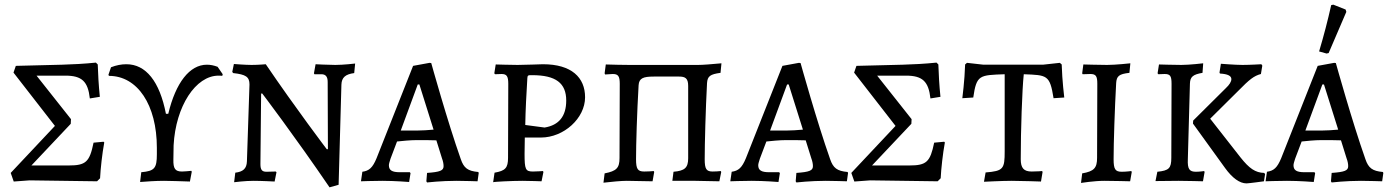

<svg xmlns="http://www.w3.org/2000/svg" viewBox="-20 -777 5968 825"><path d="M39 3 107 -2 397 2 410 -11C412 -52 419 -116 428 -165L425 -168L382 -164C365 -81 349 -66 275 -66H115L284 -245L285 -265L137 -452H261C332 -452 358 -427 366 -354L409 -361C404 -409 401 -464 400 -500L392 -508C345 -503 288 -500 247 -499L48 -494L38 -465L216 -236L26 -34Z M915 -490C899 -496 884 -499 869 -499C795 -499 735 -422 703 -288H693C666 -427 607 -501 523 -501C502 -501 480 -497 457 -488L446 -456L448 -451C571 -451 654 -326 654 -142V-114C654 -54 644 -42 587 -37L582 5C609 3 648 0 685 0C710 0 761 2 796 3L804 -39L802 -43C792 -42 773 -40 762 -40C733 -40 724 -52 725 -92L726 -153C735 -321 821 -452 919 -452C924 -452 930 -452 935 -451L937 -458Z M1389 -136H1384C1384 -136 1251 -311 1122 -501C1122 -501 1090 -498 1061 -498C1034 -498 985 -502 985 -502L978 -468L982 -463C1036 -457 1052 -447 1052 -414L1041 -84C1040 -52 1024 -39 991 -35L986 6C986 6 1033 0 1069 0C1104 0 1160 3 1160 3L1168 -37L1165 -40L1125 -39C1106 -39 1099 -47 1099 -72L1102 -375H1107C1107 -375 1244 -195 1396 28L1435 17L1447 -413C1448 -444 1464 -458 1502 -463L1506 -504C1506 -504 1456 -498 1421 -498C1391 -498 1336 -501 1336 -501L1329 -462L1331 -458H1361C1379 -458 1388 -448 1388 -425Z M1815 7C1815 7 1876 0 1941 0C1971 0 2032 2 2032 2L2037 -34L2035 -38C1990 -42 1973 -55 1960 -93C1903 -254 1833 -506 1833 -506L1826 -507L1755 -494L1598 -97C1581 -56 1566 -43 1537 -39L1531 2C1531 2 1582 0 1623 0C1677 0 1738 5 1738 5L1744 -33L1741 -37H1698C1665 -37 1651 -45 1651 -67C1651 -73 1654 -82 1658 -95L1686 -169C1705 -171 1742 -175 1772 -175C1794 -175 1835 -175 1855 -174L1879 -97C1884 -84 1886 -72 1886 -63C1886 -44 1871 -38 1815 -34L1812 2ZM1702 -216 1775 -414H1782L1843 -220C1824 -218 1791 -216 1770 -216Z M2099 6C2100 4 2181 0 2225 0C2253 0 2307 2 2307 2L2315 -38L2313 -42C2313 -42 2286 -40 2270 -40C2238 -40 2234 -49 2234 -116L2235 -186H2304C2403 -186 2494 -269 2494 -359C2494 -444 2436 -501 2313 -501C2313 -501 2228 -498 2204 -498C2172 -498 2115 -500 2110 -500L2104 -462L2107 -458C2107 -458 2124 -459 2135 -459C2157 -459 2164 -450 2164 -417L2163 -99C2163 -55 2151 -43 2105 -35ZM2320 -229 2237 -240C2238 -304 2242 -377 2246 -442C2247 -454 2249 -454 2267 -454C2368 -454 2413 -420 2413 -345C2413 -278 2382 -239 2320 -229Z M2573 8C2608 4 2649 0 2673 0C2700 0 2752 2 2784 2L2791 -38L2789 -42C2780 -41 2762 -40 2748 -40C2720 -40 2713 -51 2713 -93C2713 -157 2717 -292 2724 -411C2726 -441 2744 -448 2789 -448H2898C2924 -448 2937 -441 2937 -408V-97C2937 -56 2922 -43 2874 -39L2869 0H2968C2993 0 3042 2 3071 2L3079 -38L3077 -42C3069 -41 3054 -40 3042 -40C3015 -40 3008 -51 3008 -93C3008 -160 3012 -307 3018 -420C3020 -450 3032 -458 3076 -464L3080 -505C3038 -501 2999 -498 2980 -498H2685C2658 -498 2613 -499 2583 -500L2578 -462L2580 -457C2594 -458 2606 -459 2613 -459C2636 -459 2643 -450 2643 -417L2642 -98C2642 -55 2629 -42 2578 -32Z M3402 7C3402 7 3463 0 3528 0C3558 0 3619 2 3619 2L3624 -34L3622 -38C3577 -42 3560 -55 3547 -93C3490 -254 3420 -506 3420 -506L3413 -507L3342 -494L3185 -97C3168 -56 3153 -43 3124 -39L3118 2C3118 2 3169 0 3210 0C3264 0 3325 5 3325 5L3331 -33L3328 -37H3285C3252 -37 3238 -45 3238 -67C3238 -73 3241 -82 3245 -95L3273 -169C3292 -171 3329 -175 3359 -175C3381 -175 3422 -175 3442 -174L3466 -97C3471 -84 3473 -72 3473 -63C3473 -44 3458 -38 3402 -34L3399 2ZM3289 -216 3362 -414H3369L3430 -220C3411 -218 3378 -216 3357 -216Z M3651 3 3719 -2 4009 2 4022 -11C4024 -52 4031 -116 4040 -165L4037 -168L3994 -164C3977 -81 3961 -66 3887 -66H3727L3896 -245L3897 -265L3749 -452H3873C3944 -452 3970 -427 3978 -354L4021 -361C4016 -409 4013 -464 4012 -500L4004 -508C3957 -503 3900 -500 3859 -499L3660 -494L3650 -465L3828 -236L3638 -34Z M4208 4C4208 4 4285 0 4327 0C4366 0 4453 3 4453 3L4460 -39L4457 -42C4457 -42 4440 -40 4413 -40C4379 -40 4366 -55 4366 -93C4366 -216 4372 -393 4379 -458C4479 -454 4491 -456 4507 -355L4553 -358C4553 -358 4544 -430 4542 -500L4534 -507L4461 -499H4206L4135 -507L4127 -500C4125 -431 4115 -355 4115 -355L4162 -358C4176 -456 4189 -454 4297 -458V-127C4297 -52 4292 -42 4215 -36Z M4625 9C4625 9 4682 0 4725 0C4763 0 4836 2 4836 2L4843 -38L4841 -42C4841 -42 4819 -39 4800 -39C4772 -39 4765 -50 4765 -93C4765 -163 4770 -313 4776 -420C4778 -450 4788 -459 4833 -464L4837 -505C4837 -505 4774 -498 4737 -498C4702 -498 4641 -500 4635 -500L4630 -462L4632 -458C4632 -458 4653 -459 4665 -459C4689 -459 4695 -450 4695 -417L4694 -99C4694 -55 4681 -41 4630 -32Z M5014 -417 5013 -99C5013 -54 5003 -44 4953 -39L4945 1C4945 1 5002 0 5044 0C5080 0 5149 2 5149 2L5156 -38L5154 -42C5154 -42 5135 -39 5119 -39C5091 -39 5082 -50 5084 -93L5093 -418C5094 -447 5106 -457 5147 -464L5150 -505C5150 -505 5091 -498 5056 -498C5027 -498 4960 -500 4960 -500L4954 -462L4957 -458C4957 -458 4974 -459 4984 -459C5008 -459 5014 -451 5014 -417ZM5107 -259 5106 -246 5244 -55C5275 -12 5307 11 5336 11C5346 11 5411 2 5411 2L5416 -29L5412 -34C5374 -35 5348 -53 5310 -101L5180 -267L5300 -386C5349 -436 5368 -451 5398 -459L5404 -495L5400 -501C5400 -501 5351 -498 5319 -498C5288 -498 5226 -503 5226 -503L5220 -465L5222 -461C5256 -459 5271 -451 5271 -437C5271 -426 5263 -413 5247 -398Z M5680 -547 5689 -549 5765 -726 5762 -736 5709 -757 5700 -755C5685 -688 5668 -623 5648 -556ZM5702 7C5702 7 5763 0 5828 0C5858 0 5919 2 5919 2L5924 -34L5922 -38C5877 -42 5860 -55 5847 -93C5790 -254 5720 -506 5720 -506L5713 -507L5642 -494L5485 -97C5468 -56 5453 -43 5424 -39L5418 2C5418 2 5469 0 5510 0C5564 0 5625 5 5625 5L5631 -33L5628 -37H5585C5552 -37 5538 -45 5538 -67C5538 -73 5541 -82 5545 -95L5573 -169C5592 -171 5629 -175 5659 -175C5681 -175 5722 -175 5742 -174L5766 -97C5771 -84 5773 -72 5773 -63C5773 -44 5758 -38 5702 -34L5699 2ZM5589 -216 5662 -414H5669L5730 -220C5711 -218 5678 -216 5657 -216Z"/></svg>

Font: Alegreya SC
Style: Regular
Weight: 400
Designer: Juan Pablo del Peral
Foundry: Huerta Tipografica
Version: Version 2.007;PS 002.007;hotconv 1.0.88;makeotf.lib2.5.64775